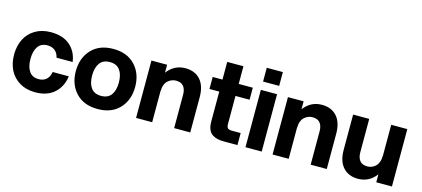

<svg xmlns="http://www.w3.org/2000/svg" viewBox="-58 -1195 3691 1681"><g transform="rotate(15 1787.0 -354.0)"><path d="M292 12.2Q210.9 12.2 150.9 -23.7Q90.8 -59.6 60.3 -120.6Q29.8 -181.6 29.8 -259.8Q29.8 -337.9 60.3 -399.2Q90.8 -460.4 150.9 -496.3Q210.9 -532.2 292 -532.2Q401.4 -532.2 465.3 -477.3Q529.3 -422.4 542 -329.1H396Q387.7 -369.1 360.6 -391.1Q333.5 -413.1 292 -413.1Q235.4 -413.1 206.8 -372.1Q178.2 -331.1 178.2 -259.8Q178.2 -188.5 206.8 -147.7Q235.4 -106.9 292 -106.9Q335.4 -106.9 362.3 -131.1Q389.2 -155.3 396 -199.2H542Q529.3 -103 464.8 -45.4Q400.4 12.2 292 12.2Z M1055.9 -64Q984.4 12.2 858.4 12.2Q732.4 12.2 660.9 -64Q589.4 -140.1 589.4 -259.8Q589.4 -379.4 660.9 -455.8Q732.4 -532.2 858.4 -532.2Q984.4 -532.2 1055.9 -455.8Q1127.4 -379.4 1127.4 -259.8Q1127.4 -140.1 1055.9 -64ZM767.1 -372.3Q737.3 -331.5 737.3 -259.8Q737.3 -188 767.1 -147.5Q796.9 -106.9 858.4 -106.9Q919.9 -106.9 949.7 -147.5Q979.5 -188 979.5 -259.8Q979.5 -331.5 949.7 -372.3Q919.9 -413.1 858.4 -413.1Q796.9 -413.1 767.1 -372.3Z M1550.3 -303.2Q1550.3 -350.1 1528.8 -377.9Q1507.3 -405.8 1459.5 -405.8Q1439.9 -405.8 1421.6 -398.7Q1403.3 -391.6 1387.2 -377.7Q1371.1 -363.8 1361.6 -339.4Q1352.1 -314.9 1352.1 -283.2H1351.1V0H1205.1V-520H1347.2V-448.2Q1410.6 -532.2 1511.2 -532.2Q1597.7 -532.2 1647 -477.1Q1696.3 -421.9 1696.3 -319.8V0H1550.3Z M1849.1 -680.2H1996.1V-520H2124V-411.1H1996.1V-154.8Q1996.1 -130.9 2006.6 -119.9Q2017.1 -108.9 2043.9 -108.9H2124V0H2003.9Q1968.8 0 1943.1 -5.6Q1917.5 -11.2 1895 -25.9Q1872.6 -40.5 1860.8 -69.1Q1849.1 -97.7 1849.1 -140.1V-411.1H1760.3V-520H1849.1Z M2196.8 0V-520H2343.8V0ZM2196.8 -595.2V-720.2H2342.8V-595.2Z M2787.6 -303.2Q2787.6 -350.1 2766.1 -377.9Q2744.6 -405.8 2696.8 -405.8Q2677.2 -405.8 2658.9 -398.7Q2640.6 -391.6 2624.5 -377.7Q2608.4 -363.8 2598.9 -339.4Q2589.4 -314.9 2589.4 -283.2H2588.4V0H2442.4V-520H2584.5V-448.2Q2647.9 -532.2 2748.5 -532.2Q2835 -532.2 2884.3 -477.1Q2933.6 -421.9 2933.6 -319.8V0H2787.6Z M3179.2 -216.8Q3179.2 -169.9 3200.9 -141.8Q3222.7 -113.8 3270.5 -113.8Q3290 -113.8 3308.3 -120.8Q3326.7 -127.9 3342.5 -142.1Q3358.4 -156.2 3367.9 -180.7Q3377.4 -205.1 3377.4 -236.8H3378.4V-520H3524.4V0H3382.3V-71.8Q3318.8 12.2 3218.3 12.2Q3131.8 12.2 3082.5 -43Q3033.2 -98.1 3033.2 -200.2V-520H3179.2Z"/></g></svg>

Font: Aspekta 400
Style: Bold
Weight: 700
Designer: Ivo Dolenc
Version: Version 2.000